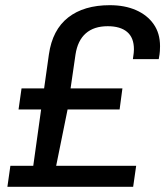

<svg xmlns="http://www.w3.org/2000/svg" viewBox="-20 -720 640 740"><path d="M8.5 0 20 -81H108.2L138.5 -298.2H51.5L63 -379.2H150L168.5 -510.5Q182 -605 242.6 -652.5Q303.2 -700 403.2 -700Q461 -700 504.4 -680.9Q547.8 -661.8 572.2 -626.8Q596.8 -591.8 596.8 -542.2Q596.8 -533.8 596.2 -523.4Q595.8 -513 591.8 -492.2H492.2Q494.5 -507.8 495.4 -516.1Q496.2 -524.5 496.2 -529.8Q496.2 -574.8 470 -596.9Q443.8 -619 395.2 -619Q342 -619 310.6 -591.4Q279.2 -563.8 271 -509.8L252 -379.2H451.8L441 -298.2H240.5L196.5 -81H504.8L493.2 0Z"/></svg>

Font: Chivo Mono Medium
Style: Italic
Weight: 500
Italic angle: -8.05°
Monospace: yes
Designer: Hector Gatti
Foundry: Omnibus-Type
Version: Version 1.008